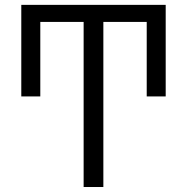

<svg xmlns="http://www.w3.org/2000/svg" viewBox="-20 -750 750 770"><path d="M65.4 -363.3V-730.5H644.5V-363.3H568.4V-662.1H394.5V0H315.4V-662.1H141.6V-363.3Z"/></svg>

Font: GenEi M Gothic v2 Regular
Style: Regular
Weight: 400
Version: Version 2.0